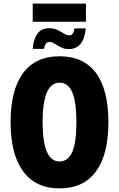

<svg xmlns="http://www.w3.org/2000/svg" viewBox="-20 -1038 662 1068"><path d="M311 10Q179 10 109 -84.5Q39 -179 39 -359Q39 -538 108.5 -631.5Q178 -725 311 -725Q445 -725 514 -632Q583 -539 583 -358Q583 -178 513.5 -84Q444 10 311 10ZM311 -140Q359 -140 382 -193Q405 -246 405 -358Q405 -471 382 -524.5Q359 -578 311 -578Q217 -578 217 -358Q217 -140 311 -140ZM162 -1018H458V-917H162ZM253 -881Q276 -881 292 -874.5Q308 -868 328 -856Q337 -850 346.5 -845.5Q356 -841 364 -841Q390 -841 394 -880H457Q446 -765 363 -765Q342 -765 325.5 -772Q309 -779 291 -791Q288 -793 277 -799Q266 -805 257 -805Q244 -805 236.5 -796.5Q229 -788 224 -766H162Q165 -817 187 -849Q209 -881 253 -881Z"/></svg>

Font: Noto Sans UI CondBlack
Style: Regular
Weight: 900
Width: 3
Designer: Monotype Design Team
Foundry: Monotype Imaging Inc.
Version: Version 1.001